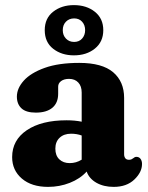

<svg xmlns="http://www.w3.org/2000/svg" viewBox="-20 -719 578 751"><path d="M27.5 -104.5Q27.5 -171 85 -209.8Q142.5 -248.5 240.5 -248.5Q273 -248.5 299.5 -243V-357Q299.5 -382 286.2 -396.2Q273 -410.5 250 -410.5Q231 -410.5 219.2 -402Q207.5 -393.5 207.5 -380V-352.5Q207.5 -316.5 184.8 -297.5Q162 -278.5 120 -278.5Q82 -278.5 64 -295.2Q46 -312 46 -341Q46 -373.5 73.2 -403.8Q100.5 -434 154.8 -453.5Q209 -473 290 -473Q379.5 -473 422.5 -436.5Q465.5 -400 465.5 -336V-115Q465.5 -106.5 470 -100.2Q474.5 -94 484.5 -94Q490.5 -94 494.2 -95.8Q498 -97.5 501 -100Q503.5 -102 506.5 -103.8Q509.5 -105.5 513.5 -105.5Q524 -105.5 529.8 -97.5Q535.5 -89.5 535.5 -77.5Q535.5 -45.5 505.5 -16.8Q475.5 12 424.5 12Q385.5 12 357 -4.2Q328.5 -20.5 319 -48Q293 -19.5 253 -3.8Q213 12 168 12Q103.5 12 65.5 -20.5Q27.5 -53 27.5 -104.5ZM196.5 -137.5Q196.5 -110.5 212 -95.8Q227.5 -81 252.5 -81Q278 -81 299.5 -94.5V-189Q280.5 -196 258 -196Q230 -196 213.2 -180.2Q196.5 -164.5 196.5 -137.5ZM269 -502.5Q221 -502.5 188 -528.2Q155 -554 155 -601Q155 -647.5 188 -673.2Q221 -699 269 -699Q318.5 -699 351.2 -672.8Q384 -646.5 384 -601Q384 -555.5 351.2 -529Q318.5 -502.5 269 -502.5ZM270 -647Q250.5 -647 238 -634.2Q225.5 -621.5 225.5 -601Q225.5 -581 238 -568Q250.5 -555 270 -555Q289.5 -555 301.2 -568.2Q313 -581.5 313 -601Q313 -621 301.2 -634Q289.5 -647 270 -647Z"/></svg>

Font: Fraunces 72pt S100
Style: Bold
Weight: 700
Version: Version 1.000; ttfautohint (v1.8.3)